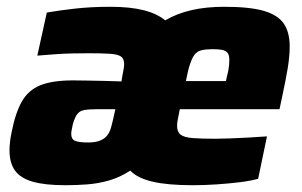

<svg xmlns="http://www.w3.org/2000/svg" viewBox="-20 -538 890 566"><path d="M173 8Q112 8 76 -2.5Q40 -13 24 -35.5Q8 -58 8 -95Q8 -106 9.5 -119.5Q11 -133 14 -147Q25 -204 44 -238Q63 -272 98.5 -286.5Q134 -301 195 -301Q212 -301 236.5 -300.5Q261 -300 288 -299.5Q315 -299 338 -298L341 -316Q343 -326 344.5 -334.5Q346 -343 346 -349Q346 -365 336.5 -371.5Q327 -378 304 -379.5Q281 -381 241 -381Q221 -381 194.5 -380.5Q168 -380 141 -378Q114 -376 90 -374L118 -501Q152 -507 200 -512.5Q248 -518 306 -518Q363 -518 403 -508Q443 -498 467 -478Q501 -498 544 -508Q587 -518 641 -518Q716 -518 757.5 -506Q799 -494 816.5 -468.5Q834 -443 834 -401Q834 -372 828 -336Q822 -300 812 -254L804 -216H510Q507 -200 504.5 -188Q502 -176 502 -167Q502 -149 512.5 -141Q523 -133 547.5 -131Q572 -129 615 -129Q633 -129 658.5 -130Q684 -131 712.5 -132.5Q741 -134 767 -136L741 -11Q720 -5 688 -1Q656 3 619.5 5.5Q583 8 549 8Q474 8 429.5 -2.5Q385 -13 364 -35Q333 -15 301.5 -6Q270 3 238 5.5Q206 8 173 8ZM240 -118Q260 -118 273.5 -123Q287 -128 295 -137.5Q303 -147 307 -161Q311 -175 315 -193L320 -216H263Q241 -216 228 -213.5Q215 -211 208 -202Q201 -193 195 -173Q194 -167 192 -158.5Q190 -150 190 -143Q190 -128 201 -123Q212 -118 240 -118ZM528 -299H646L649 -313Q652 -324 653.5 -332.5Q655 -341 655.5 -348.5Q656 -356 656 -362Q656 -376 650.5 -382.5Q645 -389 634.5 -391Q624 -393 607 -393Q587 -393 574.5 -390Q562 -387 554.5 -378Q547 -369 540.5 -350Q534 -331 528 -299Z"/></svg>

Font: Saira Thin ExtraBold
Style: Italic
Weight: 800
Italic angle: -12°
Version: Version 1.101